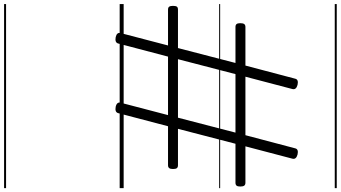

<svg xmlns="http://www.w3.org/2000/svg" viewBox="-394 -738 1712 965"><g transform="rotate(90 462.5 -255.0)"><path d="M166 20Q140 14 146 -6L208 -243H28Q17 -243 13 -249Q9 -255 9 -268Q9 -282 13 -287.5Q17 -293 28 -293H221L296 -582H115Q105 -582 100.5 -587.5Q96 -593 96 -606Q96 -620 100.5 -626Q105 -632 115 -632H309L375 -882Q379 -900 406 -894Q432 -887 427 -868L365 -632H659L725 -882Q729 -900 756 -894Q782 -887 777 -868L715 -632H898Q908 -632 912.5 -626Q917 -620 917 -606Q917 -593 912.5 -587.5Q908 -582 898 -582H702L627 -293H810Q820 -293 824.5 -287.5Q829 -282 829 -268Q829 -255 824.5 -249Q820 -243 810 -243H614L548 8Q543 25 516 20Q503 17 498 10.5Q493 4 496 -6L558 -243H264L198 8Q193 25 166 20ZM277 -293H571L646 -582H352ZM0 571H925V581H0ZM0 -20H925V0H0ZM0 -505H925V-500H0ZM0 -1091H925V-1081H0Z"/></g></svg>

Font: Playwrite PT Guides
Style: Regular
Weight: 400
Designer: Veronika Burian, José Scaglione
Foundry: TypeTogether
Version: Version 1.003